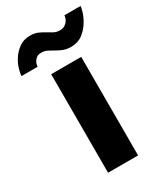

<svg xmlns="http://www.w3.org/2000/svg" viewBox="-251 -808 764 886"><g transform="rotate(-30 131.0 -365.0)"><path d="M55 0V-525H215V0ZM198 -588Q175 -588 157.5 -595Q140 -602 125 -611Q110 -620 96 -627Q82 -634 65 -634Q48 -634 39 -627Q30 -620 25 -611Q20 -602 19 -594.5Q18 -587 18 -586H-68Q-68 -597 -61.5 -620.5Q-55 -644 -40 -668Q-25 -692 -0.5 -710Q24 -728 59 -728Q83 -728 100 -720.5Q117 -713 131.5 -704Q146 -695 160 -687.5Q174 -680 192 -680Q209 -680 219.5 -687.5Q230 -695 235.5 -704Q241 -713 242.5 -721Q244 -729 244 -730H330Q330 -722 323 -699Q316 -676 300.5 -651Q285 -626 260 -607Q235 -588 198 -588Z"/></g></svg>

Font: Boldmen
Style: Bold
Weight: 700
Designer: Matt McInerney, Pablo Impallari, Rodrigo Fuenzalida
Foundry: LIVING CONCEPT
Version: Version 1.000